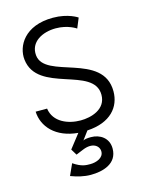

<svg xmlns="http://www.w3.org/2000/svg" viewBox="-111 -581 652 859"><g transform="rotate(-15 215.5 -151.5)"><path d="M110 191C140 202 170 210 202 210C257 210 326 192 326 121C326 72 287 47 245 47C228 47 215 49 209 53L238 14C347 8 396 -53 396 -125C396 -306 114 -255 103 -370C97 -433 157 -464 219 -464C276 -464 312 -438 312 -438L331 -484C331 -484 290 -513 219 -513C87 -513 41 -428 48 -365C66 -203 340 -257 340 -124C340 -56 269 -37 221 -37C164 -37 98 -62 89 -127H36C39 -57 93 5 196 14L146 78L163 106L197 92C245 72 274 94 274 121C274 151 239 163 212 163C191 163 171 163 134 138Z"/></g></svg>

Font: Advent Pro
Style: Regular
Weight: 400
Designer: Andreas Kalpakidis
Foundry: Andreas Kalpakidis
Version: Version 2.002 2008